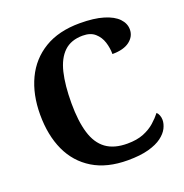

<svg xmlns="http://www.w3.org/2000/svg" viewBox="-131 -842 931 970"><g transform="rotate(-20 334.5 -357.0)"><path d="M394.1 10Q282.3 10 206.8 -36Q131.2 -82 93.2 -164.5Q55.3 -247 55.3 -358Q55.3 -466 94.4 -548.5Q133.5 -631 210.5 -677.5Q287.5 -724 400.6 -724Q477.3 -724 527.8 -708.6Q578.3 -693.3 603.5 -666.9Q628.7 -640.5 628.7 -607.9Q628.7 -570.7 596.5 -545.9Q564.2 -521.1 503.4 -521.1Q503.4 -553.9 493.3 -585.7Q483.2 -617.5 459.1 -638.7Q435.1 -660 393.4 -660Q330.6 -660 293.3 -624.6Q256 -589.3 239.8 -521.9Q223.7 -454.5 223.7 -358Q223.7 -262 243.2 -197.6Q262.6 -133.2 306 -101.5Q349.4 -69.9 420.1 -69.9Q472 -69.9 508 -84.5Q544 -99.1 569 -121.3Q593.9 -143.4 610.9 -165.4Q618.4 -159.2 623 -147.1Q627.6 -135 627.6 -122.3Q627.6 -101 616.1 -78Q604.5 -55 577.9 -35Q551.4 -15.1 506.2 -2.5Q461.1 10 394.1 10Z"/></g></svg>

Font: Noto Serif Malayalam
Style: Regular
Weight: 400
Designer: Indian type Foundry, Jelle Bosma, Monotype Design Team
Foundry: Monotype Imaging Inc.
Version: Version 2.103